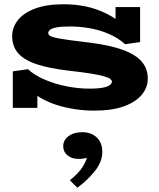

<svg xmlns="http://www.w3.org/2000/svg" viewBox="-20 -504 746 899"><path d="M422 14Q375 14 329.5 7Q284 0 242.5 -13.5Q201 -27 165.5 -48.5Q130 -70 102 -100L155 -117V1H40V-170L111 -180Q141 -152 188.5 -131.5Q236 -111 291 -100Q346 -89 397 -89Q441 -89 464 -94Q487 -99 495.5 -106.5Q504 -114 504 -122Q504 -128 496 -134.5Q488 -141 466.5 -147Q445 -153 405.5 -159.5Q366 -166 302 -173Q208 -184 149.5 -204Q91 -224 64 -256Q37 -288 37 -334Q37 -376 64 -410Q91 -444 144.5 -464Q198 -484 278 -484Q332 -484 381 -474Q430 -464 478 -440.5Q526 -417 573 -375L521 -349V-471H636V-307L566 -297Q532 -327 489 -345.5Q446 -364 399.5 -372Q353 -380 308 -380Q268 -380 246 -376Q224 -372 215 -365Q206 -358 206 -349Q206 -342 214 -336.5Q222 -331 243 -326.5Q264 -322 303 -316.5Q342 -311 403 -304Q497 -292 556.5 -270Q616 -248 644 -215Q672 -182 672 -136Q672 -94 643.5 -60Q615 -26 559.5 -6Q504 14 422 14ZM459 208Q459 253 424.5 296.5Q390 340 342 375L307 340Q350 306 368 275.5Q386 245 386 234Q381 237 370 238.5Q359 240 348 240Q315 240 295.5 223Q276 206 276 181Q276 152 301 133.5Q326 115 365 115Q407 115 433 139.5Q459 164 459 208Z"/></svg>

Font: BioRhyme SemiExpanded ExtraBold
Style: Regular
Weight: 800
Width: 6
Designer: Aoife Mooney
Foundry: Aoife Mooney Type
Version: Version 1.600;gftools[0.9.33]